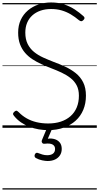

<svg xmlns="http://www.w3.org/2000/svg" viewBox="-20 -1035 804 1555"><path d="M370 19Q332 19 293.5 12.5Q255 6 218.5 -8Q182 -22 150 -44Q118 -66 94 -96Q85 -106 85.5 -113.5Q86 -121 95 -129Q104 -138 111.5 -138.5Q119 -139 132 -126Q160 -97 196 -76.5Q232 -56 276 -45.5Q320 -35 370 -35Q427 -35 472.5 -50Q518 -65 551 -94Q584 -123 601.5 -165Q619 -207 619 -260Q619 -309 601 -343.5Q583 -378 551 -403Q519 -428 478.5 -447Q438 -466 393 -483Q354 -498 315.5 -515.5Q277 -533 243 -555Q209 -577 183 -607Q157 -637 142 -677Q127 -717 127 -771Q127 -829 148 -874Q169 -919 206 -950.5Q243 -982 291 -998.5Q339 -1015 394 -1015Q453 -1015 500.5 -999Q548 -983 586 -958Q624 -933 656 -904Q665 -896 664.5 -888.5Q664 -881 656 -873Q646 -863 638.5 -863Q631 -863 620 -871Q588 -898 553.5 -918.5Q519 -939 480 -950.5Q441 -962 394 -962Q346 -962 307.5 -948.5Q269 -935 241.5 -910Q214 -885 199.5 -850Q185 -815 185 -771Q185 -717 204 -679Q223 -641 255.5 -614.5Q288 -588 330 -569Q372 -550 416 -533Q463 -516 509 -494.5Q555 -473 593 -443Q631 -413 653.5 -368.5Q676 -324 676 -260Q676 -197 654.5 -145.5Q633 -94 592.5 -57.5Q552 -21 495.5 -1Q439 19 370 19ZM365 269Q348 269 321 263.5Q294 258 269 244Q261 238 260 230Q259 222 263 214Q268 205 274.5 203Q281 201 290 205Q305 211 323.5 216.5Q342 222 362 222Q393 222 409.5 209Q426 196 426 171Q426 147 406 135.5Q386 124 344 129Q336 130 330.5 128.5Q325 127 322 122Q317 115 317.5 109Q318 103 322 94L363 -4H407L359 108L343 94Q380 83 411 89Q442 95 461 115.5Q480 136 480 171Q480 201 465.5 223Q451 245 425.5 257Q400 269 365 269ZM0 490H764V500H0ZM0 -20H764V0H0ZM0 -505H764V-500H0ZM0 -1010H764V-1000H0Z"/></svg>

Font: Playwrite ES Deco Guides
Style: Regular
Weight: 400
Designer: Veronika Burian, José Scaglione
Foundry: TypeTogether
Version: Version 1.003